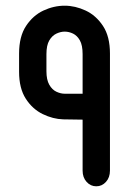

<svg xmlns="http://www.w3.org/2000/svg" viewBox="-20 -651 457 674"><path d="M270 -231 202 -232Q166 -233 130 -250.5Q94 -268 70.5 -304.5Q47 -341 47 -399V-463Q47 -523 71.5 -560Q96 -597 132.5 -614Q169 -631 207 -631Q244 -631 280.5 -614Q317 -597 341.5 -560Q366 -523 366 -463V-52Q366 -28 352 -12.5Q338 3 318 3Q298 3 284 -12.5Q270 -28 270 -52ZM270 -322V-461Q270 -492 260.5 -509Q251 -526 236.5 -533Q222 -540 207 -540Q193 -540 178 -533Q163 -526 153 -509Q143 -492 143 -461V-401Q143 -371 153 -353.5Q163 -336 178 -329Q193 -322 207 -322Z"/></svg>

Font: Beiruti SemiBold
Style: Regular
Weight: 600
Designer: Arlette Boutros
Foundry: Boutros
Version: Version 1.41